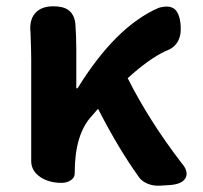

<svg xmlns="http://www.w3.org/2000/svg" viewBox="-20 -580 643 609"><path d="M449 3Q432 -4 423 -15Q357 -106 291 -235L271 -212Q217 -154 217 -32V-30Q217 -16 204 -8Q192 0 175 0Q137 0 110 -17Q79 -37 79 -69V-196V-393Q79 -415 77 -471Q77 -474 77 -475Q72 -515 91 -537.5Q110 -560 149 -560Q181 -560 197 -548Q215 -535 219 -506Q222 -467 222 -423V-300H226Q347 -496 483 -555Q517 -565 534 -551Q550 -537 553 -500Q558 -436 505 -418Q452 -393 385 -332Q453 -197 555 -64Q579 -37 569 -16.5Q559 4 519 7L486 9Q467 10 449 3Z"/></svg>

Font: GenSenRounded TW B
Style: Regular
Weight: 700
Version: Version 1.501;PS 1;hotconv 16.6.51;makeotf.lib2.5.65220